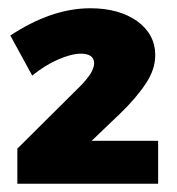

<svg xmlns="http://www.w3.org/2000/svg" viewBox="-20 -805 428 465"><path d="M199 -626C192 -616 184 -606 175 -597L22 -445V-360H363V-464H202L271 -530C298 -556 319 -581 334 -604C349 -627 356 -649 356 -672C356 -705 341 -733 312 -754C282 -775 244 -785 199 -785C136 -785 72 -763 5 -719L58 -622C79 -639 100 -652 121 -661C142 -670 160 -675 176 -675C197 -675 208 -667 208 -652C208 -645 205 -636 199 -626Z"/></svg>

Font: Argentum Sans ExtraBold
Style: Regular
Weight: 800
Designer: Julieta Ulanovsky
Foundry: Julieta Ulanovsky
Version: Version 5.001;February 15, 2019;FontCreator 11.5.0.2425 64-b